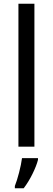

<svg xmlns="http://www.w3.org/2000/svg" viewBox="-20 -780 280 1021"><path d="M163 0V-760H78V0ZM182 70V61H97C92 103 73 175 59 209V221H106C139 179 172 111 182 70Z"/></svg>

Font: Noto Sans Armenian SemiCondensed
Style: Regular
Weight: 400
Width: 4
Designer: Monotype Design Team
Foundry: Monotype Imaging Inc.
Version: Version 2.008